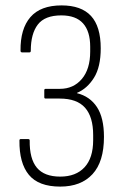

<svg xmlns="http://www.w3.org/2000/svg" viewBox="-20 -683 456 711"><path d="M203 8Q123 8 87 -35.5Q51 -79 52 -163Q52 -168 57 -168H84Q90 -168 90 -163Q89 -95 116.5 -62Q144 -29 203 -29Q261 -29 293 -63.5Q325 -98 325 -164V-183Q325 -250 295 -284Q265 -318 201 -318H149Q144 -318 144 -323V-349Q144 -354 149 -354H202Q252 -354 283 -390.5Q314 -427 314 -492V-510Q314 -567 287.5 -596.5Q261 -626 207 -626Q146 -626 120 -592Q94 -558 94 -495Q94 -489 89 -489H62Q56 -489 56 -495Q55 -576 92.5 -619.5Q130 -663 208 -663Q281 -663 317 -624Q353 -585 353 -504Q353 -435 328 -395Q303 -355 265 -339V-338Q313 -326 339 -286.5Q365 -247 365 -176Q365 -84 322.5 -38Q280 8 203 8Z"/></svg>

Font: Sofia Sans Condensed ExtraLight
Style: Regular
Weight: 250
Version: Version 4.100